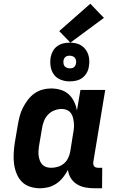

<svg xmlns="http://www.w3.org/2000/svg" viewBox="-20 -1003 640 1031"><path d="M196 8Q167 8 141 -0.5Q115 -9 97 -27.5Q79 -46 69 -71Q59 -96 55.5 -123Q52 -150 53.5 -178Q55 -206 59 -234L76 -334Q80 -357 86 -380Q92 -403 103 -424.5Q114 -446 129 -466Q144 -486 164 -500.5Q184 -515 207.5 -521.5Q231 -528 254 -528Q281 -528 306 -520.5Q331 -513 349 -496.5Q367 -480 378 -457Q389 -434 393 -409L412 -520H545L481 -133Q480 -127 481 -121Q482 -115 485.5 -110.5Q489 -106 495 -104Q501 -102 507 -102H529L528 8H488Q462 8 438 3.5Q414 -1 393.5 -13.5Q373 -26 360.5 -46Q348 -66 345 -91Q334 -70 319 -51Q304 -32 284 -18Q264 -4 241 2Q218 8 196 8ZM254 -102Q272 -102 289.5 -107Q307 -112 322 -124Q337 -136 345.5 -153.5Q354 -171 357 -188L373 -288Q376 -303 377 -317Q378 -331 376.5 -345Q375 -359 371.5 -372.5Q368 -386 360 -396.5Q352 -407 339 -412.5Q326 -418 312 -418Q293 -418 273 -410.5Q253 -403 238.5 -388Q224 -373 216.5 -354Q209 -335 206 -316L189 -216Q187 -203 186.5 -189.5Q186 -176 188 -163.5Q190 -151 194.5 -139.5Q199 -128 207.5 -119Q216 -110 228.5 -106Q241 -102 254 -102ZM354 -566Q329 -566 306 -575Q283 -584 269.5 -602.5Q256 -621 252 -645.5Q248 -670 252 -695Q255 -712 264 -728.5Q273 -745 288 -755.5Q303 -766 320 -770Q337 -774 355 -774Q371 -774 387.5 -770.5Q404 -767 417 -758.5Q430 -750 439.5 -737.5Q449 -725 454 -709.5Q459 -694 459.5 -677.5Q460 -661 457 -645Q455 -628 445.5 -611.5Q436 -595 421.5 -584.5Q407 -574 389.5 -570Q372 -566 354 -566ZM355 -636Q360 -636 365.5 -637Q371 -638 376 -641.5Q381 -645 384 -650.5Q387 -656 388 -662Q390 -670 388.5 -678Q387 -686 382.5 -692Q378 -698 370 -701Q362 -704 354 -704Q349 -704 343.5 -703Q338 -702 333 -698.5Q328 -695 325 -689.5Q322 -684 321 -678Q320 -670 321 -662Q322 -654 326.5 -648Q331 -642 339 -639Q347 -636 355 -636ZM358 -774 298 -836 465 -983 538 -907Z"/></svg>

Font: Iosevka HT Extrabold Extended
Style: Italic
Weight: 800
Width: 7
Italic angle: -9°
Monospace: yes
Designer: Belleve Invis
Foundry: Belleve Invis
Version: Version 32.3.0; ttfautohint (v1.8.4)